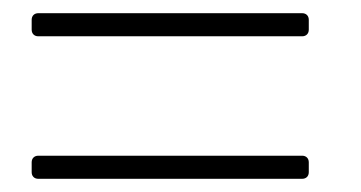

<svg xmlns="http://www.w3.org/2000/svg" viewBox="-20 -471 547 291"><path d="M38 -416H438C444 -416 448 -420 448 -426V-441C448 -447 444 -451 438 -451H38C32 -451 28 -447 28 -441V-426C28 -420 32 -416 38 -416ZM38 -200H438C444 -200 448 -204 448 -210V-225C448 -231 444 -235 438 -235H38C32 -235 28 -231 28 -225V-210C28 -204 32 -200 38 -200Z"/></svg>

Font: Barlow ExtraLight
Style: Regular
Weight: 275
Designer: Jeremy Tribby
Foundry: Tribby Type
Version: Version 1.422;hotconv 1.0.109;makeotfexe 2.5.65596